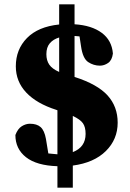

<svg xmlns="http://www.w3.org/2000/svg" viewBox="-20 -751 600 886"><path d="M245 115V16Q149 13 100 -25.5Q51 -64 51 -128Q62 -157 80.5 -168.5Q99 -180 118 -180Q150 -180 167.5 -164.5Q185 -149 192 -110L203 -43Q213 -42 223 -41Q233 -40 245 -39V-242L240 -244Q149 -273 101 -324Q53 -375 53 -445Q53 -523 104.5 -575.5Q156 -628 253 -638V-731H324V-639Q403 -634 449.5 -599.5Q496 -565 501 -504Q497 -473 479 -460.5Q461 -448 441 -448Q412 -448 387 -464.5Q362 -481 354 -537L347 -583Q342 -584 336 -584Q330 -584 324 -585V-396Q430 -362 476.5 -310.5Q523 -259 523 -185Q523 -108 468.5 -54Q414 0 316 13V115ZM375 -133Q375 -165 362.5 -182.5Q350 -200 316 -216V-49Q375 -72 375 -133ZM194 -501Q194 -472 207.5 -452.5Q221 -433 253 -419V-578Q226 -570 210 -551.5Q194 -533 194 -501Z"/></svg>

Font: Source Serif Pro Black
Style: Regular
Weight: 900
Designer: Frank Grießhammer
Foundry: Adobe Systems Incorporated
Version: Version 3.001;hotconv 1.0.111;makeotfexe 2.5.65597